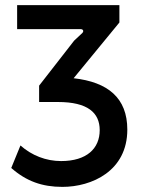

<svg xmlns="http://www.w3.org/2000/svg" viewBox="-20 -524 564 751"><path d="M224 207C339 207 478 145 478 -17C478 -141 402 -203 268 -218L447 -436V-504H47V-410H296C305 -410 309 -402 302 -395L270 -365L133 -189V-125H207C323 -125 370 -83 370 -15C370 57 319 106 219 106C160 106 104 84 60 45L24 133C83 185 145 207 224 207Z"/></svg>

Font: Finlandica Medium
Style: Regular
Weight: 500
Designer: Niklas Ekholm, Juho Hiilivirta, Jaakko Suomalainen
Foundry: Helsinki Type Studio
Version: Version 2.000;Glyphs 3.2 (3202)